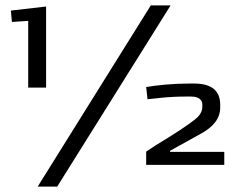

<svg xmlns="http://www.w3.org/2000/svg" viewBox="-20 -608 857 708"><path d="M84 -531 24 -527 20 -569 150 -584V-285H84ZM536 -588H609L191 80H119ZM519 -49 554 -72Q658 -135 697 -166Q726 -188 726 -213V-223Q726 -236 715.5 -244Q705 -252 683 -252H668Q620 -252 575.5 -247.5Q531 -243 524 -242L519 -287Q546 -292 590 -296Q634 -300 681 -300H695Q792 -300 792 -222V-211Q792 -153 719 -114L607 -52V-48H807V0H519Z"/></svg>

Font: Gold
Style: Regular
Weight: 400
Designer: jaiki
Version: Version 1.000